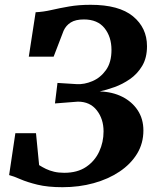

<svg xmlns="http://www.w3.org/2000/svg" viewBox="-20 -771 653 800"><path d="M240.5 9Q179 9 136 -1.5Q93 -12 64.5 -24.5Q36 -37 18 -41.5L44 -216H130L143 -83Q156.5 -74.5 171.5 -67.2Q186.5 -60 205.2 -55.5Q224 -51 247.5 -51Q302.5 -51 338.8 -75.5Q375 -100 393.2 -139.2Q411.5 -178.5 411.5 -223.5Q411.5 -275.5 383.2 -311.5Q355 -347.5 304.5 -347.5L209 -340L219.5 -425.5L299 -420.5Q331 -418.5 364.8 -432.8Q398.5 -447 421.5 -479Q444.5 -511 444.5 -563Q444.5 -617.5 415.5 -653.8Q386.5 -690 329.5 -690Q295 -690 275 -677.5Q255 -665 245 -643L203.5 -535H100L128.5 -720Q160 -721.5 193.8 -729.2Q227.5 -737 267.8 -744Q308 -751 357.5 -751Q476 -751 534.2 -703Q592.5 -655 592.5 -578.5Q592.5 -530 572.5 -496.5Q552.5 -463 521.5 -441.5Q490.5 -420 456.8 -408Q423 -396 395.5 -390Q448 -388.5 489 -368Q530 -347.5 553.8 -311.5Q577.5 -275.5 577.5 -227.5Q577.5 -173.5 551 -130.2Q524.5 -87 477.8 -55.8Q431 -24.5 370.2 -7.8Q309.5 9 240.5 9Z"/></svg>

Font: Merriweather 20pt ExtraBold
Style: Italic
Weight: 800
Italic angle: -7.8°
Version: Version 2.101